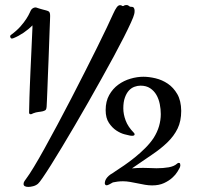

<svg xmlns="http://www.w3.org/2000/svg" viewBox="-20 -716 775 748"><path d="M686 -284.2Q686 -244.1 671.9 -215.1Q657.7 -186 632.3 -161.4Q606.9 -136.7 571.5 -113Q536.1 -89.4 494.1 -60.1Q504.9 -61 515.9 -61.5Q526.9 -62 537.6 -62Q551.8 -62 564.9 -61.3Q578.1 -60.5 589.8 -60.5Q615.7 -60.5 637 -64.2Q658.2 -67.9 669.4 -78.1Q672.9 -81.5 676.3 -81.5Q680.7 -81.5 681.6 -78.1Q682.6 -74.7 682.6 -72.3Q682.6 -68.4 680.2 -62.5Q677.7 -57.6 670.9 -46.4Q664.1 -35.2 651.1 -23.4Q638.2 -11.7 618.9 -2.7Q599.6 6.3 572.8 6.3Q559.6 6.3 545.2 3.9Q530.8 1.5 516.1 -1.7Q501.5 -4.9 486.8 -7.3Q472.2 -9.8 459 -9.8Q447.8 -9.8 437.7 -8.5Q427.7 -7.3 419.9 -5.4Q412.6 -1 405.8 2.4Q398.9 5.9 395.5 5.9Q391.6 5.9 389.9 3.2Q388.2 0.5 388.2 -2.9Q388.2 -5.4 389.4 -10Q390.6 -14.6 394 -20Q397.5 -25.4 403.6 -31Q409.7 -36.6 418.9 -41.5L428.7 -48.3Q443.4 -57.6 463.9 -71.8Q484.4 -85.9 505.6 -103Q526.9 -120.1 546.1 -139.4Q565.4 -158.7 578.6 -178.7Q592.8 -201.2 599.6 -224.6Q606.4 -248 606.4 -271.5Q606.4 -290.5 602.5 -310.3Q598.6 -330.1 589.4 -346.2Q580.1 -362.3 564.9 -372.3Q549.8 -382.3 527.3 -382.3Q515.6 -382.3 503.7 -377.9Q491.7 -373.5 482.2 -363.3Q472.7 -353 466.6 -335.9Q460.4 -318.8 460.4 -293.9Q460.4 -271 469.5 -246.6Q478.5 -222.2 501.5 -198.7Q502.9 -196.8 503.7 -195.8Q504.4 -194.8 504.4 -192.4Q504.4 -189.5 501.5 -188.2Q498.5 -187 494.6 -187Q493.7 -187 490 -187.3Q486.3 -187.5 485.4 -188Q480 -189 464.8 -192.9Q449.7 -196.8 433.3 -207.5Q417 -218.3 404.3 -237.3Q391.6 -256.3 391.6 -287.1Q391.6 -321.3 405.5 -345.9Q419.4 -370.6 440.9 -386.2Q462.4 -401.9 488.3 -409.4Q514.2 -417 538.6 -417Q560.5 -417 586.2 -410.9Q611.8 -404.8 633.8 -389.9Q655.8 -375 670.7 -349.4Q685.5 -323.7 686 -284.2ZM502.9 -661.1Q501 -651.9 490.2 -628.2Q479.5 -604.5 462.4 -570.8Q445.3 -537.1 422.9 -495.6Q400.4 -454.1 375.2 -408.9Q350.1 -363.8 323.5 -317.1Q296.9 -270.5 271 -226.3Q245.1 -182.1 221.4 -142.8Q197.8 -103.5 178.7 -73.2Q159.7 -43 146.2 -23.4Q132.8 -3.9 127.9 0Q119.6 6.8 108.9 9.5Q98.1 12.2 90.3 12.2Q82 12.2 76.9 9.5Q71.8 6.8 71.8 0.5Q71.8 -4.9 75.4 -10.5Q79.1 -16.1 82.5 -20.5Q93.3 -34.7 112.1 -65.7Q130.9 -96.7 154.1 -138.7Q177.2 -180.7 204.1 -230.7Q231 -280.8 257.8 -332.8Q284.7 -384.8 310.5 -435.8Q336.4 -486.8 358.2 -530.8Q379.9 -574.7 396.2 -608.9Q412.6 -643.1 420.4 -661.1Q428.7 -679.7 435.1 -688Q441.4 -696.3 448.2 -695.8Q452.1 -695.8 454.3 -694.1Q456.5 -692.4 458.5 -692.4Q461.4 -692.4 463.6 -694.3Q465.8 -696.3 472.2 -696.3Q476.6 -696.3 478.5 -695.3Q480.5 -694.3 482.2 -692.9Q483.9 -691.4 485.6 -690.4Q487.3 -689.5 491.2 -689.5Q499.5 -689.5 502 -684.6Q504.4 -679.7 504.4 -674.3Q504.4 -666 502.9 -661.1ZM161.6 -299.8Q161.1 -292.5 158.7 -288.8Q156.2 -285.2 147.5 -282.7Q139.6 -280.8 129.9 -279.8Q120.1 -278.8 108.9 -274.4Q106.9 -273.4 104.5 -272.2Q102.1 -271 99.6 -271Q93.3 -271 93.3 -277.8Q93.3 -295.4 94.7 -336.4Q95.2 -354 96.2 -378.7Q97.2 -403.3 98.6 -436.5Q100.1 -469.7 102.1 -512.2Q104 -554.7 106.4 -608.4V-617.2Q91.8 -602.1 72 -588.6Q52.2 -575.2 32.7 -567.4Q30.3 -566.4 28.8 -566.2Q27.3 -565.9 25.9 -565.9Q22.5 -565.9 21 -569.3Q19.5 -572.8 19.5 -575.2Q19.5 -577.6 22.9 -580.1Q45.4 -596.7 59.8 -613Q74.2 -629.4 83 -643.3Q91.8 -657.2 95.9 -666.7Q100.1 -676.3 102.5 -679.2Q105.5 -682.6 109.6 -684.8Q113.8 -687 118.2 -687Q121.1 -687 123.8 -685.8Q126.5 -684.6 130.4 -683.6Q133.3 -682.6 138.4 -681.2Q143.6 -679.7 149.2 -678.2Q154.8 -676.8 159.7 -675.5Q164.6 -674.3 167.5 -672.9Q172.4 -670.4 173.8 -666Q175.3 -661.6 175.3 -653.8Q175.3 -651.9 174.8 -636.7Q174.3 -621.6 173.3 -598.1Q172.4 -574.7 171.4 -545.2Q170.4 -515.6 169.2 -484.4Q168 -453.1 166.7 -422.6Q165.5 -392.1 164.6 -366.7Q163.6 -341.3 162.8 -323.5Q162.1 -305.7 161.6 -299.8Z"/></svg>

Font: Engagement
Style: Regular
Weight: 400
Designer: Astigmatic (AOETI)
Foundry: Astigmatic (AOETI)
Version: Version 1.000